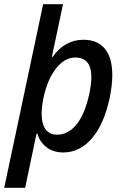

<svg xmlns="http://www.w3.org/2000/svg" viewBox="-51 -710 573 908"><path d="M153 -690H247L194 -440L199 -442Q225 -480 262 -501Q299 -522 343 -522Q410 -522 445 -479.5Q480 -437 480 -355Q480 -308 468 -248Q441 -122 383.5 -55.5Q326 11 248 11Q200 11 167.5 -15Q135 -41 126 -79L121 -75L68 178H-31ZM371 -265Q381 -311 381 -346Q381 -438 305 -438Q255 -438 214.5 -387Q174 -336 155 -249Q146 -206 146 -172Q146 -124 164.5 -98.5Q183 -73 219 -73Q271 -73 310.5 -121Q350 -169 371 -265Z"/></svg>

Font: Decalotype Medium Italic
Style: Regular
Weight: 500
Italic angle: -12°
Designer: Alfredo Marco Pradil
Foundry: Alfredo Marco Pradil
Version: Version 1.0